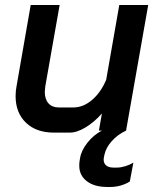

<svg xmlns="http://www.w3.org/2000/svg" viewBox="-20 -519 629 763"><path d="M445 147Q460 147 478 141.5Q496 136 510 127L496 202Q481 212 460.5 218Q440 224 419 224H406Q355 224 325 201Q295 178 295 140Q295 129 296 123L298 110Q303 79 327.5 48Q352 17 385 0H373L385 -68Q355 -34 320.5 -13Q286 8 257 8H194Q124 8 83 -31.5Q42 -71 42 -137Q42 -159 46 -178L102 -499H217L160 -176Q158 -160 158 -154Q158 -125 172.5 -108.5Q187 -92 213 -92H272Q311 -92 346 -122Q381 -152 402 -202L454 -499H569L481 0Q447 16 424 42Q401 68 395 96L393 106Q392 109 392 116Q392 130 402 138.5Q412 147 431 147Z"/></svg>

Font: Bai Jamjuree SemiBold
Style: Italic
Weight: 600
Italic angle: -10°
Version: Version 1.000; ttfautohint (v1.6)